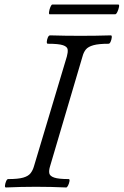

<svg xmlns="http://www.w3.org/2000/svg" viewBox="-20 -824 546 847"><path d="M6 3Q1 3 2 -6Q3 -15 7 -24.5Q11 -34 16 -34Q60 -34 82.5 -40.5Q105 -47 115 -60Q125 -73 130 -91L275 -575Q280 -593 278.5 -605.5Q277 -618 258 -624.5Q239 -631 191 -631Q186 -631 186.5 -640Q187 -649 191 -658.5Q195 -668 201 -668Q234 -667 267.5 -666.5Q301 -666 335 -666Q368 -666 402 -666.5Q436 -667 469 -668Q474 -668 473 -658.5Q472 -649 468 -640Q464 -631 459 -631Q415 -631 392 -624.5Q369 -618 359 -606Q349 -594 344 -575L201 -91Q195 -72 197.5 -59.5Q200 -47 219.5 -40.5Q239 -34 283 -34Q288 -34 286.5 -24.5Q285 -15 280.5 -6Q276 3 272 3Q205 0 139 0Q73 0 6 3ZM199 -761Q195 -761 196.5 -772Q198 -783 202.5 -793.5Q207 -804 211 -804H502Q507 -804 505 -793.5Q503 -783 498 -772Q493 -761 488 -761Z"/></svg>

Font: Junicode SmExp
Style: Italic
Weight: 400
Width: 6
Italic angle: -11°
Designer: Peter S. Baker
Version: Version 2.205; ttfautohint (v1.8.4)